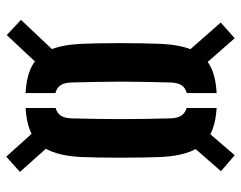

<svg xmlns="http://www.w3.org/2000/svg" viewBox="-99 -704 778 620"><g transform="rotate(-90 290.0 -394.0)"><path d="M422.9 -595.6 377.8 -644.7 486.7 -761.2 535.9 -715.3ZM98.8 -25.2 47.1 -69.4 148 -185 186.6 -127.2ZM476.4 -25.2 387.8 -126.3 426.3 -185 527.3 -70.2ZM154.6 -595.6 44.9 -718.6 94.2 -762.8 201.3 -643.9ZM93 -262.4Q92.3 -286.5 91.5 -320.1Q90.8 -353.7 90.8 -390.7Q90.8 -427.7 91.3 -462.2Q91.9 -496.7 93 -522.1Q97.7 -612 132.3 -653.8Q166.9 -695.5 251.3 -700.4V-603.4Q234.2 -598.8 226.3 -586.2Q218.5 -573.7 217.8 -552.7Q216.7 -512.7 216.1 -472.5Q215.4 -432.2 215.4 -392.1Q215.4 -351.9 216.1 -311.7Q216.7 -271.4 217.8 -231.8Q218.5 -210.5 226.4 -197.9Q234.4 -185.2 251.3 -180.5V-83.5Q167.7 -88.3 132.7 -130.1Q97.7 -171.9 93 -262.4ZM299.4 -83.5V-179.8Q317.1 -184.5 325 -197.3Q333 -210.2 333.6 -231.8Q334.7 -271.9 335.5 -312Q336.4 -352 336.4 -392.3Q336.4 -432.6 335.5 -472.6Q334.7 -512.7 333.6 -552.7Q333 -574.6 325.1 -587Q317.2 -599.5 299.4 -604.1V-700.4Q356.5 -697.4 390.2 -677.9Q423.8 -658.3 439.6 -620Q455.4 -581.7 458.4 -522.1Q459.5 -498 460.1 -464.2Q460.7 -430.4 460.7 -393.5Q460.7 -356.5 460.1 -322.3Q459.5 -288.1 458.4 -262.4Q455.4 -202.5 439.6 -164Q423.8 -125.4 390.2 -106Q356.5 -86.5 299.4 -83.5Z"/></g></svg>

Font: Big Shoulders Stencil Display SC Thin
Style: Regular
Weight: 100
Designer: Patric King
Foundry: XO Type Co
Version: Version 2.001